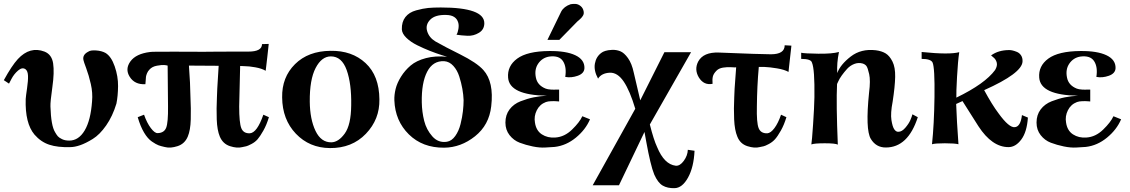

<svg xmlns="http://www.w3.org/2000/svg" viewBox="-20 -753 5891 1001"><path d="M587 -213Q567 -147 533.5 -99Q500 -51 463.5 -28.5Q427 -6 398 4Q369 14 346 14Q281 16 237 1.5Q193 -13 160 -51Q110 -110 114 -237Q115 -252 121 -292.5Q127 -333 126 -358Q125 -383 113 -392Q96 -404 74.5 -385.5Q53 -367 40 -342L27 -317L0 -335Q41 -410 73 -445Q136 -513 212 -484Q250 -469 257 -422.5Q264 -376 253 -299Q242 -222 243 -198Q246 -98 267 -64Q275 -50 281.5 -42.5Q288 -35 303.5 -27.5Q319 -20 341 -20Q390 -20 421.5 -73Q453 -126 460 -225Q464 -269 453.5 -315Q443 -361 429.5 -397Q416 -433 415 -440Q409 -468 441 -484Q452 -492 481 -490Q510 -488 530 -477Q560 -459 578 -407Q596 -355 595.5 -304Q595 -253 587 -213Z M1382 -142Q1370 -102 1353 -72Q1336 -42 1323 -27Q1310 -12 1290.5 -2Q1271 8 1264 9.5Q1257 11 1243 14Q1216 21 1179 9Q1142 -3 1126 -41Q1112 -74 1110 -130.5Q1108 -187 1111 -246Q1112 -287 1116 -344.5Q1120 -402 1120 -410L965 -411Q972 -318 973 -246Q976 -187 974.5 -130.5Q973 -74 959 -41Q943 -3 905.5 9Q868 21 842 14Q840 14 837 13Q819 9 806.5 4.5Q794 0 772 -15Q750 -30 731 -62Q712 -94 698 -142L731 -155Q746 -112 766.5 -85Q787 -58 802 -59Q836 -60 846.5 -87.5Q857 -115 856 -198L854 -411Q847 -413 835.5 -414Q824 -415 798.5 -410.5Q773 -406 759 -390Q751 -382 746.5 -371Q742 -360 741 -352.5Q740 -345 739.5 -332Q739 -319 738 -314Q682 -311 656 -353Q631 -393 660 -433Q689 -473 763 -482Q771 -484 900.5 -483.5Q1030 -483 1042 -483Q1090 -484 1275 -484Q1346 -484 1346 -523L1381 -524Q1380 -515 1378.5 -500.5Q1377 -486 1373.5 -455Q1370 -424 1367.5 -403.5Q1365 -383 1365 -384Q1345 -396 1311.5 -402Q1278 -408 1255 -408L1232 -409Q1229 -304 1227 -198Q1227 -113 1238 -85Q1249 -57 1282 -58Q1320 -60 1353 -155Z M1958 -235Q1960 -131 1887.5 -55.5Q1815 20 1700 19Q1593 18 1522.5 -56Q1452 -130 1451 -245Q1449 -350 1518 -418.5Q1587 -487 1703 -488Q1815 -490 1886 -424Q1957 -358 1958 -235ZM1811 -204Q1813 -316 1787.5 -387.5Q1762 -459 1705 -459Q1657 -459 1625.5 -398.5Q1594 -338 1595 -223Q1596 -131 1625 -70.5Q1654 -10 1708 -11Q1745 -12 1777.5 -57Q1810 -102 1811 -204Z M2541 -199Q2530 -101 2456.5 -42.5Q2383 16 2296 17Q2183 18 2111.5 -52.5Q2040 -123 2036 -230Q2035 -258 2042.5 -289Q2050 -320 2070.5 -353Q2091 -386 2121 -411.5Q2151 -437 2200.5 -450Q2250 -463 2311 -457Q2310 -457 2282 -466Q2254 -475 2222 -487.5Q2190 -500 2155.5 -517Q2121 -534 2098.5 -556Q2076 -578 2075 -600Q2074 -639 2093.5 -664Q2113 -689 2149.5 -699Q2186 -709 2212.5 -711.5Q2239 -714 2278 -714Q2505 -714 2505 -632Q2505 -599 2477 -582Q2449 -565 2417 -566.5Q2385 -568 2360 -572Q2367 -583 2370 -602.5Q2373 -622 2369 -635Q2358 -674 2307 -675Q2249 -677 2223 -650.5Q2197 -624 2207 -590.5Q2217 -557 2250 -537Q2301 -508 2378 -470Q2466 -426 2500 -388Q2556 -326 2541 -199ZM2397 -231Q2396 -259 2390.5 -290Q2385 -321 2374.5 -354Q2364 -387 2343.5 -409.5Q2323 -432 2296 -434Q2237 -437 2207 -379Q2177 -321 2179 -219Q2180 -169 2191.5 -123Q2203 -77 2234 -42Q2265 -7 2310 -14Q2335 -18 2353.5 -44Q2372 -70 2381 -106Q2390 -142 2393.5 -173.5Q2397 -205 2397 -231Z M3023 -693Q3024 -686 3023 -680.5Q3022 -675 3017.5 -668.5Q3013 -662 3010.5 -659.5Q3008 -657 3000 -649.5Q2992 -642 2990 -641L2896 -545H2834L2906 -693Q2920 -719 2955 -731Q2966 -733 2980 -732.5Q2994 -732 3007 -721.5Q3020 -711 3023 -693ZM3056 -131Q3033 -77 2982.5 -35.5Q2932 6 2872 13Q2854 14 2824 16Q2794 18 2757.5 10.5Q2721 3 2689.5 -9Q2658 -21 2636.5 -48.5Q2615 -76 2615 -114Q2615 -154 2636.5 -182.5Q2658 -211 2694 -225Q2730 -239 2762.5 -245.5Q2795 -252 2831 -254Q2636 -257 2629 -348Q2624 -409 2676.5 -447.5Q2729 -486 2843 -487Q2931 -488 2979.5 -465Q3028 -442 3027 -398Q3026 -370 2992 -358Q2958 -346 2927 -352Q2935 -404 2915 -434.5Q2895 -465 2843 -458Q2807 -452 2786 -421.5Q2765 -391 2774 -348Q2782 -308 2825 -291Q2835 -287 2852.5 -286Q2870 -285 2882 -286H2895V-285V-284V-283V-282V-281V-280V-279V-278V-277V-276V-275V-274V-273V-271V-270V-269V-268V-267V-265V-264V-263V-261V-260V-258V-257V-255V-254V-252V-251V-249V-247V-246V-244V-243V-241V-239V-237V-236V-234V-224L2883 -225Q2871 -226 2854 -225.5Q2837 -225 2826 -221Q2794 -209 2778.5 -178Q2763 -147 2769 -114Q2775 -72 2805 -52.5Q2835 -33 2875 -36Q2923 -39 2962.5 -77.5Q3002 -116 3016 -147Z M3601 33Q3597 119 3567 173Q3537 227 3497 228Q3460 229 3435 214.5Q3410 200 3391 157Q3381 133 3370.5 89Q3360 45 3350.5 -7.5Q3341 -60 3340 -65L3207 213H3070L3292 -186Q3264 -280 3232 -327.5Q3200 -375 3160 -374Q3116 -372 3098 -343Q3075 -385 3081.5 -421.5Q3088 -458 3116 -478Q3122 -483 3135.5 -487.5Q3149 -492 3171 -493Q3193 -494 3213.5 -486Q3234 -478 3254 -450Q3274 -422 3284 -375L3318 -230L3444 -481H3583L3368 -104Q3388 -24 3406 14Q3443 104 3503 111Q3525 113 3545 85.5Q3565 58 3566 28Z M4106 -515Q4105 -506 4103.5 -492Q4102 -478 4098.5 -447.5Q4095 -417 4093 -398L4091 -378Q4070 -390 4031.5 -396.5Q3993 -403 3965 -404H3936Q3927 -304 3926 -198Q3924 -114 3935 -85.5Q3946 -57 3980 -58Q3998 -59 4017.5 -85Q4037 -111 4052 -155L4080 -142Q4068 -102 4051 -72Q4034 -42 4020.5 -27Q4007 -12 3988 -2Q3969 8 3961.5 9.5Q3954 11 3940 14Q3914 21 3876.5 9Q3839 -3 3824 -41Q3810 -74 3807.5 -130.5Q3805 -187 3808 -246Q3809 -287 3813.5 -340.5Q3818 -394 3818 -402Q3815 -401 3793 -402.5Q3771 -404 3749.5 -400.5Q3728 -397 3716 -385Q3700 -369 3696.5 -354Q3693 -339 3695 -316Q3649 -307 3623 -350Q3599 -391 3620 -432Q3647 -482 3728 -479Q3950 -470 3999 -470Q4071 -470 4071 -517Z M4765 -142Q4714 16 4598 16Q4547 16 4520 -29Q4491 -77 4511 -271Q4519 -333 4511.5 -366.5Q4504 -400 4497 -409Q4490 -418 4477 -422Q4455 -428 4433.5 -419.5Q4412 -411 4396.5 -394Q4381 -377 4368.5 -359.5Q4356 -342 4350 -328L4344 -315Q4339 -212 4348 1Q4335 -6 4280 -6Q4225 -6 4210 0Q4213 -16 4219 -104Q4225 -192 4226 -246Q4228 -393 4213 -427Q4208 -446 4157 -446V-478Q4174 -474 4246 -473Q4318 -472 4354 -482Q4342 -424 4345 -372Q4361 -416 4415 -458Q4469 -500 4546 -491Q4577 -487 4597.5 -474.5Q4618 -462 4633 -432Q4648 -402 4647 -352Q4646 -302 4634 -224Q4622 -162 4627.5 -127Q4633 -92 4642.5 -78.5Q4652 -65 4664 -66Q4682 -66 4700 -87Q4718 -108 4726 -126.5Q4734 -145 4737 -157Z M5339 -140Q5334 -65 5304.5 -25.5Q5275 14 5238 14Q5152 14 5081 -95L4998 -226L4965 -211Q4968 -124 4977 -1Q4957 -6 4906 -6Q4855 -6 4839 -1Q4850 -103 4852 -247Q4854 -400 4842 -427Q4833 -446 4785 -446V-482Q4930 -467 4981 -481Q4974 -434 4969.5 -352Q4965 -270 4966 -244Q5115 -316 5168 -388Q5181 -410 5176.5 -427Q5172 -444 5159 -454L5147 -464Q5185 -492 5242 -492Q5249 -492 5258.5 -490Q5268 -488 5281.5 -482.5Q5295 -477 5303.5 -464Q5312 -451 5311 -432Q5308 -371 5111 -283Q5152 -207 5186 -162Q5241 -86 5271 -90Q5301 -93 5308 -153Z M5825 -131Q5802 -77 5751.5 -35.5Q5701 6 5641 13Q5623 14 5593 16Q5563 18 5526.5 10.5Q5490 3 5458.5 -9Q5427 -21 5405.5 -48.5Q5384 -76 5384 -114Q5384 -154 5405.5 -182.5Q5427 -211 5463 -225Q5499 -239 5531.5 -245.5Q5564 -252 5600 -254Q5405 -257 5398 -348Q5393 -409 5445.5 -447.5Q5498 -486 5612 -487Q5700 -488 5748.5 -465Q5797 -442 5796 -398Q5795 -370 5761 -358Q5727 -346 5696 -352Q5704 -404 5684 -434.5Q5664 -465 5612 -458Q5576 -452 5555 -421.5Q5534 -391 5543 -348Q5551 -308 5594 -291Q5604 -287 5621.5 -286Q5639 -285 5651 -286H5664V-285V-284V-283V-282V-281V-280V-279V-278V-277V-276V-275V-274V-273V-271V-270V-269V-268V-267V-265V-264V-263V-261V-260V-258V-257V-255V-254V-252V-251V-249V-247V-246V-244V-243V-241V-239V-237V-236V-234V-224L5652 -225Q5640 -226 5623 -225.5Q5606 -225 5595 -221Q5563 -209 5547.5 -178Q5532 -147 5538 -114Q5544 -72 5574 -52.5Q5604 -33 5644 -36Q5692 -39 5731.5 -77.5Q5771 -116 5785 -147Z"/></svg>

Font: GFS Artemisia
Style: Bold
Weight: 700
Designer: Designed by Takis Katsoulidis.
Foundry: Designed by Takis Katsoulidis.
Version: Version 1.0